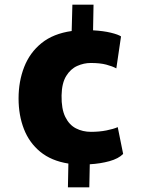

<svg xmlns="http://www.w3.org/2000/svg" viewBox="-20 -692 626 817"><path d="M59 -273Q59 -346 83 -407.2Q107 -468.5 157 -508.8Q207 -549 285 -560L288 -672H378L376 -563Q420 -560.5 451.8 -552.8Q483.5 -545 495 -537L475 -401Q458.5 -410 432.2 -417Q406 -424 366 -424Q337 -424 308.8 -411.5Q280.5 -399 261.8 -368.8Q243 -338.5 242 -286Q241 -228.5 257.8 -194.5Q274.5 -160.5 303.2 -145.8Q332 -131 367 -131Q402.5 -131 432.8 -137Q463 -143 481 -151L504 -37Q484.5 -17 445.8 -6.2Q407 4.5 362 7L360 105H269L271 4Q198.5 -7.5 151.5 -46Q104.5 -84.5 81.8 -143Q59 -201.5 59 -273Z"/></svg>

Font: Merriweather Sans Black
Style: Regular
Weight: 900
Designer: Eben Sorkin
Foundry: Eben Sorkin
Version: Version 1.008; ttfautohint (v1.7.19-72a1) -l 8 -r 50 -G 200 